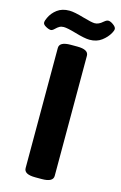

<svg xmlns="http://www.w3.org/2000/svg" viewBox="-170 -929 623 988"><g transform="rotate(15 142.0 -435.0)"><path d="M64 -30V-670Q64 -703 124 -703H159Q219 -703 219 -670V-30Q219 3 159 3H124Q64 3 64 -30ZM-38 -778Q-38 -789 -30 -805Q-17 -833 8.5 -852Q34 -871 73 -871Q99 -871 153 -855Q198 -842 214 -842Q235 -842 256 -861Q257 -862 264.5 -867.5Q272 -873 279 -873Q291 -873 306.5 -861.5Q322 -850 322 -840Q322 -831 314 -817Q300 -792 274 -772.5Q248 -753 210 -753Q184 -753 130 -769Q85 -782 66 -782Q53 -782 43.5 -776.5Q34 -771 25 -762Q13 -750 5 -750Q-6 -750 -22 -759Q-38 -768 -38 -778Z"/></g></svg>

Font: Asap-Bold
Style: Bold
Weight: 700
Designer: Pablo Cosgaya
Foundry: Omnibus-Type
Version: Version 2.000; ttfautohint (v1.8)